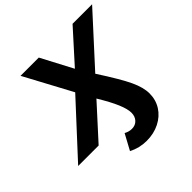

<svg xmlns="http://www.w3.org/2000/svg" viewBox="-271 -890 1286 1286"><g transform="rotate(-45 372.0 -247.0)"><path d="M474 -356Q570 -208 604 -135Q638 -62 638 -6Q638 55 607.5 103Q577 151 522.5 178.5Q468 206 400 206Q332 206 272 175L332 64Q359 79 387 79Q420 79 440.5 57Q461 35 461 0Q461 -35 437.5 -91Q414 -147 362 -233L150 0H-44L291 -363L110 -700H283L401 -476L603 -700H788Z"/></g></svg>

Font: Montserrat Alternates
Style: Bold Italic
Weight: 700
Italic angle: -11.3°
Designer: Julieta Ulanovsky
Foundry: Julieta Ulanovsky
Version: Version 7.200